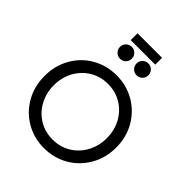

<svg xmlns="http://www.w3.org/2000/svg" viewBox="-294 -1256 1434 1434"><g transform="rotate(45 423.5 -538.5)"><path d="M45 -373Q45 -482 95 -570Q145 -658 231.5 -707.5Q318 -757 423 -757Q528 -757 614.5 -707Q701 -657 751.5 -569.5Q802 -482 802 -373Q802 -264 751.5 -176Q701 -88 614.5 -38Q528 12 423 12Q318 12 231.5 -38Q145 -88 95 -176Q45 -264 45 -373ZM423 -79Q503 -79 567 -118Q631 -157 667 -224.5Q703 -292 703 -373Q703 -454 667 -521Q631 -588 567 -627Q503 -666 423 -666Q343 -666 279 -627Q215 -588 179 -521Q143 -454 143 -373Q143 -292 179 -224.5Q215 -157 279 -118Q343 -79 423 -79ZM290 -925Q290 -951 308 -969Q326 -987 353 -987Q379 -987 397 -969Q415 -951 415 -925Q415 -898 397 -880Q379 -862 353 -862Q326 -862 308 -880.5Q290 -899 290 -925ZM311 -1089H570V-1017H311ZM528 -987Q554 -987 572 -969Q590 -951 590 -925Q590 -898 572 -880Q554 -862 528 -862Q501 -862 483 -880.5Q465 -899 465 -925Q465 -951 483 -969Q501 -987 528 -987Z"/></g></svg>

Font: BLUETTI 2.0 Normal
Style: Normal
Weight: 400
Designer: Stijn de Vries
Foundry: tokotype
Version: Version 2.005;October 31, 2023;FontCreator 14.0.0.2814 64-bi